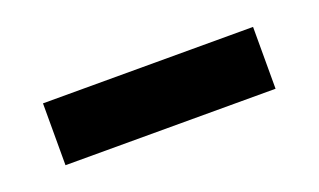

<svg xmlns="http://www.w3.org/2000/svg" viewBox="-30 -861 470 283"><g transform="rotate(-20 205.0 -719.5)"><path d="M369.5 -768V-671H40V-768Z"/></g></svg>

Font: Hepta Slab ExtraLight SemiBold
Style: Regular
Weight: 600
Version: Version 1.102